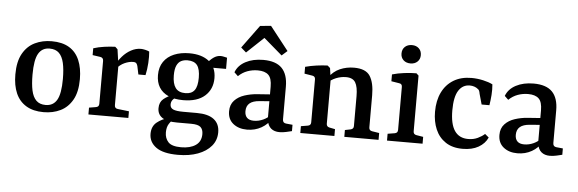

<svg xmlns="http://www.w3.org/2000/svg" viewBox="-52 -809 3544 1178"><g transform="rotate(5 1720.5 -220.0)"><path d="M330 -203Q330 -262 321 -301.5Q312 -341 291 -361.5Q270 -382 233 -382Q187 -382 164.5 -343.5Q142 -305 142 -214Q142 -156 150.5 -116.5Q159 -77 180 -56Q201 -35 238 -35Q285 -35 307.5 -74Q330 -113 330 -203ZM37 -206Q37 -285 64.5 -334Q92 -383 138.5 -405.5Q185 -428 242 -428Q307 -428 349.5 -402.5Q392 -377 413 -328Q434 -279 434 -211Q434 -132 406.5 -83.5Q379 -35 333 -12.5Q287 10 229 10Q165 10 122 -16Q79 -42 58 -90Q37 -138 37 -206Z M640 -315Q655 -344 678 -370.5Q701 -397 730.5 -413Q760 -429 791 -429Q802 -429 817.5 -425.5Q833 -422 843 -417Q846 -387 843.5 -346.5Q841 -306 833 -271H789L778 -323Q774 -336 768.5 -340.5Q763 -345 751 -345Q726 -345 698 -332.5Q670 -320 647 -292ZM662 -316V-71Q662 -51 682 -49L751 -41V0H505V-42L547 -49Q566 -52 566 -71V-335Q566 -355 547 -358L499 -365V-407Q530 -417 566 -422Q602 -427 633 -428L648 -414Z M1308 40Q1308 89 1278 124.5Q1248 160 1195.5 179.5Q1143 199 1073 199Q982 199 938.5 167.5Q895 136 895 85Q895 39 925.5 14Q956 -11 1002 -23L1031 -18Q1014 -5 1001 15.5Q988 36 988 68Q988 104 1009.5 127.5Q1031 151 1089 151Q1145 151 1178.5 128Q1212 105 1212 59Q1212 31 1196.5 16.5Q1181 2 1138 2H1051Q989 2 959.5 -18Q930 -38 930 -76Q930 -113 954 -133Q978 -153 1010 -164L1035 -152Q1019 -144 1010.5 -132.5Q1002 -121 1002 -105Q1002 -84 1021 -75.5Q1040 -67 1083 -67H1167Q1237 -67 1272.5 -39.5Q1308 -12 1308 40ZM1256 -289Q1256 -221 1209.5 -179.5Q1163 -138 1076 -138Q1021 -138 984 -155Q947 -172 928 -203Q909 -234 909 -278Q909 -327 932 -360.5Q955 -394 996 -411Q1037 -428 1090 -428Q1167 -428 1211.5 -392Q1256 -356 1256 -289ZM1006 -285Q1006 -234 1025 -208Q1044 -182 1086 -182Q1124 -182 1142 -206Q1160 -230 1160 -283Q1160 -337 1141.5 -360.5Q1123 -384 1082 -384Q1060 -384 1043 -375.5Q1026 -367 1016 -345.5Q1006 -324 1006 -285ZM1221 -352 1197 -371Q1216 -397 1237.5 -412.5Q1259 -428 1282 -428Q1291 -428 1302 -425.5Q1313 -423 1322 -421V-352Z M1482 8Q1430 8 1396.5 -19Q1363 -46 1363 -95Q1363 -136 1387 -161.5Q1411 -187 1448 -199Q1485 -211 1524 -214L1621 -221V-179L1544 -173Q1503 -170 1483 -153Q1463 -136 1463 -104Q1463 -78 1477 -64Q1491 -50 1519 -50Q1549 -50 1577 -63Q1605 -76 1621 -96L1630 -74Q1610 -37 1570.5 -14.5Q1531 8 1482 8ZM1375 -336Q1391 -379 1436.5 -403Q1482 -427 1545 -427Q1623 -427 1660 -389Q1697 -351 1697 -275V-74Q1697 -52 1718 -50L1758 -46V-7Q1746 -4 1724 1Q1702 6 1682 6Q1650 6 1630 -10.5Q1610 -27 1604 -64V-267Q1604 -319 1582.5 -339.5Q1561 -360 1517 -360Q1484 -360 1453.5 -349Q1423 -338 1398 -314ZM1403 -491 1507 -633 1574 -639 1688 -494 1654 -464 1540 -562 1435 -463Z M2081 0V-42L2116 -49Q2124 -51 2129 -56Q2134 -61 2134 -71V-255Q2134 -312 2118 -339Q2102 -366 2060 -366Q2029 -366 1999 -354Q1969 -342 1944 -318L1947 -351Q1977 -393 2017.5 -410.5Q2058 -428 2104 -428Q2177 -428 2203 -386.5Q2229 -345 2229 -269V-71Q2229 -52 2248 -49L2292 -42V0ZM1810 0V-42L1852 -49Q1871 -52 1871 -71V-336Q1871 -354 1853 -357L1804 -365V-407Q1837 -416 1873.5 -421Q1910 -426 1941 -427L1957 -413L1967 -340V-71Q1967 -53 1985 -49L2020 -42V0Z M2502 -71Q2502 -52 2521 -49L2563 -42V0H2344V-42L2387 -49Q2406 -52 2406 -71V-336Q2406 -355 2388 -357L2339 -365V-407Q2373 -417 2413.5 -422Q2454 -427 2488 -427L2502 -414ZM2505 -540Q2505 -515 2488.5 -499.5Q2472 -484 2446 -484Q2419 -484 2402.5 -499.5Q2386 -515 2386 -540Q2386 -566 2402.5 -581.5Q2419 -597 2446 -597Q2472 -597 2488.5 -581.5Q2505 -566 2505 -540Z M2622 -202Q2622 -271 2646.5 -321.5Q2671 -372 2717 -400Q2763 -428 2827 -428Q2863 -428 2899 -420Q2935 -412 2958 -400Q2961 -368 2958.5 -334.5Q2956 -301 2951 -271H2903L2885 -335Q2883 -347 2880 -354Q2877 -361 2870 -365Q2862 -372 2849 -376.5Q2836 -381 2821 -381Q2777 -381 2752 -342Q2727 -303 2727 -220Q2727 -136 2755 -94.5Q2783 -53 2839 -53Q2872 -53 2898 -65.5Q2924 -78 2940 -93L2964 -73Q2947 -35 2907.5 -12.5Q2868 10 2810 10Q2747 10 2705 -18Q2663 -46 2642.5 -94Q2622 -142 2622 -202Z M3147 8Q3095 8 3061.5 -19Q3028 -46 3028 -95Q3028 -136 3052 -161.5Q3076 -187 3113 -199Q3150 -211 3189 -214L3286 -221V-179L3209 -173Q3168 -170 3148 -153Q3128 -136 3128 -104Q3128 -78 3142 -64Q3156 -50 3184 -50Q3214 -50 3242 -63Q3270 -76 3286 -96L3295 -74Q3275 -37 3235.5 -14.5Q3196 8 3147 8ZM3040 -336Q3056 -379 3101.5 -403Q3147 -427 3210 -427Q3288 -427 3325 -389Q3362 -351 3362 -275V-74Q3362 -52 3383 -50L3423 -46V-7Q3411 -4 3389 1Q3367 6 3347 6Q3315 6 3295 -10.5Q3275 -27 3269 -64V-267Q3269 -319 3247.5 -339.5Q3226 -360 3182 -360Q3149 -360 3118.5 -349Q3088 -338 3063 -314Z"/></g></svg>

Font: Yrsa Medium
Style: Regular
Weight: 500
Designer: Anna Giedrys (Yrsa+Rasa design), David Brezina (Yrsa art-direction, Rasa art-direction, design)
Foundry: Rosetta Type Foundry
Version: Version 2.004